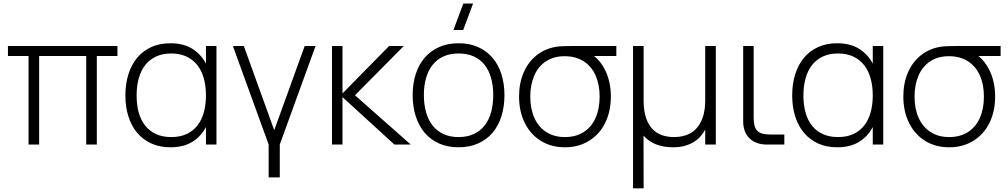

<svg xmlns="http://www.w3.org/2000/svg" viewBox="-20 -792 5524 1052"><path d="M136.5 0V-485H23.5V-540H623.5V-485H510.5V0H452.5V-485H194.5V0Z M1166 -540V0H1108.5V-96Q1081 -43.5 1032.8 -14.2Q984.5 15 913.5 15Q854.5 15 808.8 -6Q763 -27 731.5 -64.5Q700 -102 683.5 -154.2Q667 -206.5 667 -269Q667 -333 683.8 -385.8Q700.5 -438.5 732 -476Q763.5 -513.5 809.2 -534.2Q855 -555 913.5 -555Q984.5 -555 1032.8 -525.2Q1081 -495.5 1108.5 -443.5V-540ZM918.5 -499Q870.5 -499 834.8 -482.2Q799 -465.5 775.5 -435.2Q752 -405 740.2 -362.5Q728.5 -320 728.5 -269Q728.5 -217 740.2 -175Q752 -133 775.8 -103.2Q799.5 -73.5 835.2 -57.2Q871 -41 918.5 -41Q967 -41 1002.8 -57.8Q1038.5 -74.5 1062 -104.8Q1085.5 -135 1097 -177Q1108.5 -219 1108.5 -269Q1108.5 -321 1096.5 -363.5Q1084.5 -406 1060.5 -436Q1036.5 -466 1001 -482.5Q965.5 -499 918.5 -499Z M1452 180V0L1256 -540H1316L1482.5 -78.5L1649.5 -540H1709L1513 0V180Z M1799 -540H1856.5V-280L2112 -540H2192.5L1925 -270L2230.5 0H2141L1856.5 -260V0H1799Z M2464.5 -627.5 2518.5 -772.5H2572L2518 -627.5ZM2492.5 15Q2432.5 15 2385.5 -6Q2338.5 -27 2306.5 -65Q2274.5 -103 2257.8 -155.5Q2241 -208 2241 -271Q2241 -334.5 2258 -386.8Q2275 -439 2307.5 -476.5Q2340 -514 2386.8 -534.5Q2433.5 -555 2492.5 -555Q2553 -555 2599.8 -534Q2646.5 -513 2678.5 -475.5Q2710.5 -438 2727.2 -385.8Q2744 -333.5 2744 -271Q2744 -207 2727.2 -154.2Q2710.5 -101.5 2678.2 -64Q2646 -26.5 2599.2 -5.8Q2552.5 15 2492.5 15ZM2492.5 -41Q2540 -41 2575.8 -57.5Q2611.5 -74 2635.2 -104.2Q2659 -134.5 2670.8 -177Q2682.5 -219.5 2682.5 -271Q2682.5 -323 2670.5 -365.2Q2658.5 -407.5 2634.8 -437.2Q2611 -467 2575.5 -483Q2540 -499 2492.5 -499Q2444.5 -499 2408.8 -482.2Q2373 -465.5 2349.5 -435.5Q2326 -405.5 2314.2 -363.5Q2302.5 -321.5 2302.5 -271Q2302.5 -218.5 2314.8 -176Q2327 -133.5 2351 -103.5Q2375 -73.5 2410.5 -57.2Q2446 -41 2492.5 -41Z M3075.5 15Q3000 15 2943 -20.5Q2886 -56 2855 -119.2Q2824 -182.5 2824 -263Q2824 -336 2849 -394.2Q2874 -452.5 2920.2 -489.2Q2966.5 -526 3029.5 -536Q3047 -538.5 3071 -539.2Q3095 -540 3122 -540H3357V-485H3235.5Q3272 -455.5 3295.5 -408Q3327 -344.5 3327 -263Q3327 -182 3296 -119Q3265 -56 3207.8 -20.5Q3150.5 15 3075.5 15ZM3075.5 -41Q3136 -41 3178.8 -68.8Q3221.5 -96.5 3243.5 -146.5Q3265.5 -196.5 3265.5 -263Q3265.5 -328.5 3243.5 -378.2Q3221.5 -428 3178.8 -455.8Q3136 -483.5 3075.5 -484Q3074.5 -484 3073.5 -484Q3013.5 -484 2971 -455.8Q2928.5 -427.5 2907 -377.2Q2885.5 -327 2885.5 -263Q2885.5 -196 2908 -146Q2930.5 -96 2973.2 -68.5Q3016 -41 3075.5 -41Z M3902 -540V0H3844V-82Q3835 -65 3820.8 -47.8Q3806.5 -30.5 3785.2 -16.5Q3764 -2.5 3734.8 6.2Q3705.5 15 3666.5 15Q3616.5 15 3575.8 -0.5Q3535 -16 3506 -49L3506.5 240H3448.5V-540H3506.5V-234.5Q3507.5 -181.5 3520.2 -144.8Q3533 -108 3555 -85Q3577 -62 3607 -51.5Q3637 -41 3673 -41Q3709 -41 3740.2 -51.8Q3771.5 -62.5 3794.5 -86.8Q3817.5 -111 3830.8 -149.8Q3844 -188.5 3844 -244V-540Z M4277.5 0H4181.5Q4151.5 0 4127.5 -8.8Q4103.5 -17.5 4086.8 -34Q4070 -50.5 4061 -74Q4052 -97.5 4052 -127V-540H4109.5V-146Q4109.5 -121 4114.2 -103.5Q4119 -86 4129.5 -75.2Q4140 -64.5 4157 -59.8Q4174 -55 4199 -55H4277.5Z M4819.5 -540V0H4762V-96Q4734.5 -43.5 4686.2 -14.2Q4638 15 4567 15Q4508 15 4462.2 -6Q4416.5 -27 4385 -64.5Q4353.5 -102 4337 -154.2Q4320.5 -206.5 4320.5 -269Q4320.5 -333 4337.2 -385.8Q4354 -438.5 4385.5 -476Q4417 -513.5 4462.8 -534.2Q4508.5 -555 4567 -555Q4638 -555 4686.2 -525.2Q4734.5 -495.5 4762 -443.5V-540ZM4572 -499Q4524 -499 4488.2 -482.2Q4452.5 -465.5 4429 -435.2Q4405.5 -405 4393.8 -362.5Q4382 -320 4382 -269Q4382 -217 4393.8 -175Q4405.5 -133 4429.2 -103.2Q4453 -73.5 4488.8 -57.2Q4524.5 -41 4572 -41Q4620.5 -41 4656.2 -57.8Q4692 -74.5 4715.5 -104.8Q4739 -135 4750.5 -177Q4762 -219 4762 -269Q4762 -321 4750 -363.5Q4738 -406 4714 -436Q4690 -466 4654.5 -482.5Q4619 -499 4572 -499Z M5181 15Q5105.5 15 5048.5 -20.5Q4991.5 -56 4960.5 -119.2Q4929.5 -182.5 4929.5 -263Q4929.5 -336 4954.5 -394.2Q4979.5 -452.5 5025.8 -489.2Q5072 -526 5135 -536Q5152.5 -538.5 5176.5 -539.2Q5200.5 -540 5227.5 -540H5462.5V-485H5341Q5377.5 -455.5 5401 -408Q5432.5 -344.5 5432.5 -263Q5432.5 -182 5401.5 -119Q5370.5 -56 5313.2 -20.5Q5256 15 5181 15ZM5181 -41Q5241.5 -41 5284.2 -68.8Q5327 -96.5 5349 -146.5Q5371 -196.5 5371 -263Q5371 -328.5 5349 -378.2Q5327 -428 5284.2 -455.8Q5241.5 -483.5 5181 -484Q5180 -484 5179 -484Q5119 -484 5076.5 -455.8Q5034 -427.5 5012.5 -377.2Q4991 -327 4991 -263Q4991 -196 5013.5 -146Q5036 -96 5078.8 -68.5Q5121.5 -41 5181 -41Z"/></svg>

Font: Vela Sans Light
Style: Regular
Weight: 300
Designer: Principal design: Mikhail Sharanda - project Manrope.
Design modification: Ravid Balaliev
Foundry: Mikhail Sharanda
Version: Version 1.001